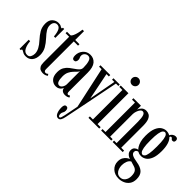

<svg xmlns="http://www.w3.org/2000/svg" viewBox="-73 -1338 2201 2201"><g transform="rotate(45 1027.0 -238.0)"><path d="M136 11Q111.5 11 96.5 4.2Q81.5 -2.5 72.2 -9Q63 -15.5 56 -15.5Q46 -15.5 45.5 0H26V-148.5H49.5Q54 -90 74.8 -51Q95.5 -12 135.5 -12Q165.5 -12 178 -35.5Q190.5 -59 190.5 -86Q190.5 -122 171.2 -158Q152 -194 115.5 -233.5Q78.5 -273.5 53.8 -315.8Q29 -358 29 -414.5Q29 -471.5 60.8 -499.5Q92.5 -527.5 132.5 -527.5Q162 -527.5 176 -517.8Q190 -508 198 -508Q206 -508 206.5 -523.5H227V-379.5H204Q199.5 -439 183 -471.5Q166.5 -504 133.5 -504Q109 -504 94.2 -486Q79.5 -468 79.5 -436.5Q79.5 -403 98.8 -372Q118 -341 152.5 -304.5Q194.5 -259 219 -215.5Q243.5 -172 243.5 -118Q243.5 -58 214.5 -23.5Q185.5 11 136 11Z M412 9Q392 9 373 1.8Q354 -5.5 342 -26Q330 -46.5 330 -85.5V-500.5H272V-523.5H330Q342 -530.5 352.2 -552.5Q362.5 -574.5 369.8 -604.8Q377 -635 380.5 -666.5H405V-523.5H474V-500.5H405V-50Q405 -30 413.2 -23Q421.5 -16 430 -16Q440.5 -16 449 -21Q457.5 -26 461 -30.5L474.5 -12.5Q464.5 -3.5 448.8 2.8Q433 9 412 9Z M622.5 10.5Q579 10.5 549 -20.8Q519 -52 519 -116.5Q519 -164 537 -195Q555 -226 581.5 -247Q608 -268 634.2 -285Q660.5 -302 678.5 -320.5Q696.5 -339 696.5 -365.5Q696.5 -422.5 684.2 -462Q672 -501.5 638.5 -501.5Q614 -501.5 596.8 -484.5Q579.5 -467.5 579.5 -444.5Q579.5 -427 586.2 -416.5Q593 -406 593 -387.5Q593 -369.5 585 -358Q577 -346.5 560.5 -346.5Q528.5 -346.5 528.5 -397.5Q528.5 -451 562.2 -489.2Q596 -527.5 650.5 -527.5Q704 -527.5 737.8 -487.8Q771.5 -448 771.5 -359V-58Q771.5 -37 776.8 -29.2Q782 -21.5 791 -21.5Q798 -21.5 804 -25Q810 -28.5 813 -31.5L825.5 -12Q819.5 -5.5 804 0.5Q788.5 6.5 767.5 6.5Q739 6.5 721.5 -7.2Q704 -21 702.5 -46Q700 -36 691 -22.8Q682 -9.5 665.2 0.5Q648.5 10.5 622.5 10.5ZM644.5 -24Q660 -24 671.8 -36Q683.5 -48 690 -64.8Q696.5 -81.5 696.5 -96V-313.5Q695.5 -299.5 680.2 -284.2Q665 -269 645.8 -248.8Q626.5 -228.5 611.8 -199Q597 -169.5 597 -126.5Q597 -77 608 -50.5Q619 -24 644.5 -24Z M900.5 251Q871.5 251 855.8 217.2Q840 183.5 840 133Q840 83.5 871.5 83.5Q887 83.5 894.8 95.5Q902.5 107.5 902.5 126.5Q902.5 148.5 893 162Q883.5 175.5 883.5 195.5Q883.5 211 888.5 221Q893.5 231 903 231Q913.5 231 919.5 212.8Q925.5 194.5 930.5 170.5L964.5 -1L856 -500.5H815V-523.5H973.5V-500.5H935L1001 -171.5L1062.5 -500.5H1025.5V-523.5H1127.5V-500.5H1088.5L988 3.5L952.5 177Q946.5 209 935 230Q923.5 251 900.5 251Z M1229.5 -619.5Q1206.5 -619.5 1191 -635Q1175.5 -650.5 1175.5 -673Q1175.5 -695.5 1191 -711.2Q1206.5 -727 1229.5 -727Q1251 -727 1266.8 -711.2Q1282.5 -695.5 1282.5 -673Q1282.5 -650.5 1266.8 -635Q1251 -619.5 1229.5 -619.5ZM1143.5 0V-23H1193V-500.5H1143.5V-523.5H1268V-23H1318V0Z M1349 0V-23H1397V-500.5H1349V-523.5H1471V-461Q1476.5 -481.5 1498 -504.5Q1519.5 -527.5 1556 -527.5Q1579.5 -527.5 1601.5 -516Q1623.5 -504.5 1637.5 -471.8Q1651.5 -439 1651.5 -374.5V-23H1698.5V0H1536V-23H1576.5V-365.5Q1576.5 -432.5 1565.5 -462.8Q1554.5 -493 1530.5 -493Q1514.5 -493 1501.5 -476.2Q1488.5 -459.5 1480.5 -435.5Q1472.5 -411.5 1472 -390V-23H1512.5V0Z M1881 249Q1815 249 1774.2 211.2Q1733.5 173.5 1733.5 116Q1733.5 79 1747.8 54.2Q1762 29.5 1781 15.8Q1800 2 1814.5 -1.5Q1808.5 -3 1792 -11Q1775.5 -19 1761.2 -35.8Q1747 -52.5 1747 -80Q1747 -111 1766 -126.8Q1785 -142.5 1799.5 -144Q1805.5 -144.5 1807.5 -144Q1798 -151.5 1784.8 -172.2Q1771.5 -193 1761.2 -228.8Q1751 -264.5 1751 -316.5Q1751 -396.5 1770.5 -442.5Q1790 -488.5 1820.2 -508Q1850.5 -527.5 1882 -527.5Q1914 -527.5 1939 -512.5Q1947 -532.5 1965 -545Q1983 -557.5 2003 -557.5Q2021.5 -557.5 2029.8 -548.2Q2038 -539 2038 -524.5Q2038 -494 2010.5 -494Q1999.5 -494 1994 -499.5Q1988.5 -505 1984.2 -510.8Q1980 -516.5 1972 -516.5Q1959 -516.5 1955.5 -500Q1982 -475 1995 -430.5Q2008 -386 2008 -325.5Q2008 -247 1989.2 -201Q1970.5 -155 1941 -135.2Q1911.5 -115.5 1880 -115.5Q1855.5 -115.5 1841.8 -121.2Q1828 -127 1825.5 -129Q1824 -129.5 1821.5 -129.5Q1812.5 -129.5 1800.2 -120.2Q1788 -111 1788 -93Q1788 -70 1812 -56Q1836 -42 1894 -33Q1962.5 -22.5 1997 9.5Q2031.5 41.5 2031.5 106Q2031.5 156.5 2008.5 188Q1985.5 219.5 1950.8 234.2Q1916 249 1881 249ZM1880 -139Q1894 -139 1905.8 -152.8Q1917.5 -166.5 1924.5 -206Q1931.5 -245.5 1931.5 -323.5Q1931.5 -397.5 1924.8 -436.5Q1918 -475.5 1906.5 -489.8Q1895 -504 1881 -504Q1867 -504 1855 -489.5Q1843 -475 1835.5 -435.5Q1828 -396 1828 -321Q1828 -244.5 1835.5 -205.5Q1843 -166.5 1854.8 -152.8Q1866.5 -139 1880 -139ZM1881 227Q1920 227 1942.2 197.2Q1964.5 167.5 1964.5 125.5Q1964.5 79 1949.5 56.2Q1934.5 33.5 1902 24Q1884 19 1868.2 13.8Q1852.5 8.5 1845.5 6.5Q1821.5 19 1809.2 49.5Q1797 80 1797 114.5Q1797 142 1806 168Q1815 194 1833.5 210.5Q1852 227 1881 227Z"/></g></svg>

Font: Imbue 50pt
Style: Regular
Weight: 400
Designer: Tyler Finck
Foundry: Etcetera Type Company
Version: Version 1.102; ttfautohint (v1.8.3)